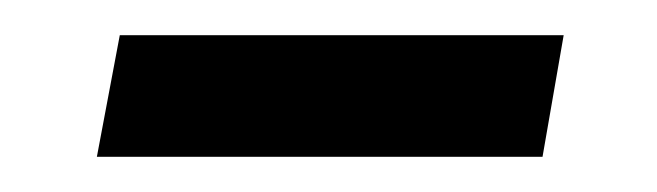

<svg xmlns="http://www.w3.org/2000/svg" viewBox="-20 -325 373 109"><path d="M35 -236 48 -305H300L288 -236Z"/></svg>

Font: Archivo SemiBold ExtraLight
Style: Italic
Weight: 250
Italic angle: -10°
Version: Version 2.001